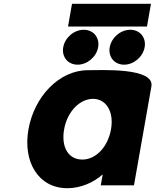

<svg xmlns="http://www.w3.org/2000/svg" viewBox="-20 -977 819 1012"><path d="M318 -295.3C334.6 -389.6 401.1 -456 470.4 -456C538.7 -456 581.8 -389.6 565.1 -295.3C548.7 -202.4 485.3 -136 414 -136C339.5 -136 301.6 -202.4 318 -295.3ZM778.1 -521.9C795.2 -621.9 513.3 -607 443.4 -607C291.4 -607 160.3 -467.2 130 -295.4C99.7 -123.6 182.3 15 335.1 15C406.5 15 475.1 -16 521.3 -58L511.1 0H686.1ZM359.6 -957 338.5 -837H754.6L775.8 -957ZM666.7 -820.1C615.7 -820.1 567.4 -779.1 558.4 -728.1C549.4 -677.1 583.2 -636.1 634.2 -636.1C685.2 -636.1 733.4 -677.1 742.4 -728.1C751.4 -779.1 717.7 -820.1 666.7 -820.1ZM421.5 -820.1C370.5 -820.1 322.3 -779.1 313.3 -728.1C304.3 -677.1 338 -636.1 389 -636.1C440 -636.1 488.3 -677.1 497.3 -728.1C506.3 -779.1 472.5 -820.1 421.5 -820.1Z"/></svg>

Font: Hussar Wysoki
Style: Obl
Weight: 700
Foundry: Cannot Into Space Fonts
Version: Version 0.92